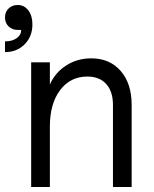

<svg xmlns="http://www.w3.org/2000/svg" viewBox="-25 -750 618 770"><path d="M325 -443Q257 -443 216 -388.5Q175 -334 175 -243V0H100V-500H175V-411Q196 -459 240.5 -487.5Q285 -516 341 -516Q415 -516 459 -465.5Q503 -415 503 -329V0H428V-329Q428 -383 401 -413Q374 -443 325 -443ZM60 -630H46Q24 -630 9.5 -644Q-5 -658 -5 -680Q-5 -702 9.5 -716Q24 -730 46 -730Q72 -730 88.5 -708.5Q105 -687 105 -652Q105 -604 74 -572.5Q43 -541 -5 -541V-584Q24 -584 42 -597Q60 -610 60 -630Z"/></svg>

Font: MedMera Sans
Style: Regular
Weight: 400
Designer: Kasper Nordkvist
Foundry: UNCUT.wtf
Version: Version 1.300